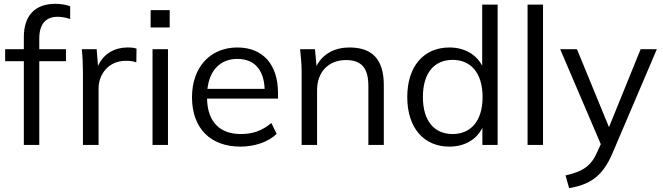

<svg xmlns="http://www.w3.org/2000/svg" viewBox="-20 -760 3477 1007"><path d="M105 0H186V-439H326V-502H186V-558C186 -635 221 -672 283 -672C307 -672 332 -666 348 -660V-727C329 -735 297 -740 271 -740C163 -740 105 -678 105 -565V-502H7V-439H105Z M415 -381V0H497V-296C497 -370 549 -441 639 -441C660 -441 676 -440 695 -433L696 -505C682 -510 668 -511 648 -511C584 -511 523 -480 494 -414L487 -502H409C413 -463 415 -421 415 -381Z M780 0H861V-502H780ZM770 -616H870V-707H770Z M1241 9C1315 9 1387 -15 1431 -58L1403 -115C1354 -73 1303 -57 1243 -57C1133 -57 1068 -121 1066 -243H1438V-273C1438 -418 1362 -511 1225 -511C1083 -511 987 -408 987 -250C987 -87 1084 9 1241 9ZM1068 -294C1079 -391 1135 -451 1225 -451C1315 -451 1364 -393 1368 -294Z M1562 -386V0H1643V-287C1643 -382 1702 -445 1795 -445C1875 -445 1912 -404 1912 -309V0H1993V-314C1993 -449 1932 -511 1813 -511C1736 -511 1673 -478 1640 -414L1632 -502H1554C1558 -463 1562 -423 1562 -386Z M2337 9C2416 9 2480 -28 2510 -90V0H2590V-736H2509V-415C2478 -475 2415 -511 2337 -511C2203 -511 2116 -413 2116 -251C2116 -89 2203 9 2337 9ZM2354 -57C2259 -57 2198 -124 2198 -251C2198 -379 2259 -446 2354 -446C2448 -446 2511 -379 2511 -251C2511 -124 2448 -57 2354 -57Z M2747 0H2828V-736H2747Z M2946 160 2965 227C3070 208 3139 170 3193 42L3425 -502H3340L3174 -93L3006 -502H2918L3131 -4L3113 36C3081 109 3040 139 2946 160Z"/></svg>

Font: Poppy and Pepper
Style: Regular
Weight: 400
Designer: Thy Ha
Foundry: Thy Ha
Version: Version 0.001;Glyphs 3.2 (3227)